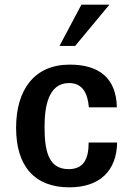

<svg xmlns="http://www.w3.org/2000/svg" viewBox="-20 -790 571 823"><path d="M49 -242C49 -76 130 13 277 13C407 13 480 -57 482 -179H360C360 -109 339 -65 274 -65C186 -65 171 -146 171 -247C171 -328 185 -434 276 -434C336 -434 356 -387 361 -330H481C478 -458 402 -513 279 -513C126 -513 49 -404 49 -242ZM449 -770H329L235 -593H302Z"/></svg>

Font: Perun SemiBold
Style: Regular
Weight: 600
Foundry: Copyright (c) Stefan Peev, Context Ltd, 2016
Version: Version 1.089